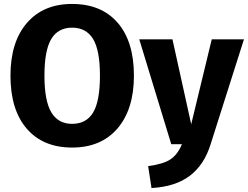

<svg xmlns="http://www.w3.org/2000/svg" viewBox="-20 -730 1255 972"><path d="M345 -710Q493 -710 575.5 -615Q658 -520 658 -347Q658 -177 575 -80Q492 17 345 17Q198 17 115.5 -78.5Q33 -174 33 -347Q33 -517 116 -613.5Q199 -710 345 -710ZM345 -103Q417 -103 451.5 -160.5Q486 -218 486 -347Q486 -476 451 -533Q416 -590 345 -590Q274 -590 239.5 -532.5Q205 -475 205 -347Q205 -219 240 -161Q275 -103 345 -103ZM1215 -531 1046 1Q1014 104 941.5 159.5Q869 215 747 222L730 111Q806 101 842.5 77Q879 53 901 0H847L685 -531H853L948 -101L1052 -531Z"/></svg>

Font: Fira Sans
Style: Bold
Weight: 700
Designer: bBox Type GmbH & Carrois Corporate GbR & Edenspiekermann AG
Foundry: bBox Type GmbH & Carrois Corporate GbR & Edenspiekermann AG
Version: Version 4.301;PS 004.301;hotconv 1.0.88;makeotf.lib2.5.64775